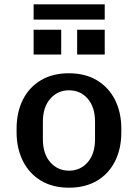

<svg xmlns="http://www.w3.org/2000/svg" viewBox="-20 -861 640 891"><path d="M300 10Q224 10 169.5 -23Q115 -56 86 -114.5Q57 -173 57 -247V-264Q57 -340 86 -398Q115 -456 169.5 -488.5Q224 -521 299 -521Q376 -521 430.5 -488Q485 -455 514 -397Q543 -339 543 -264V-247Q543 -171 514 -113Q485 -55 430.5 -22.5Q376 10 300 10ZM300 -69Q353 -69 387 -108Q421 -147 421 -215V-296Q421 -364 387 -403Q353 -442 300 -442Q248 -442 213.5 -403Q179 -364 179 -296V-215Q179 -147 213.5 -108Q248 -69 300 -69ZM136 -770V-841H466V-770ZM466 -608H338V-723H466ZM264 -608H136V-723H264Z"/></svg>

Font: Chivo Mono Medium Medium
Style: Regular
Weight: 500
Monospace: yes
Version: Version 1.008